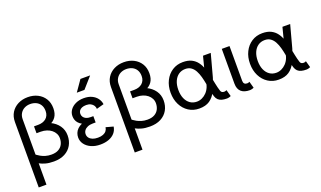

<svg xmlns="http://www.w3.org/2000/svg" viewBox="-90 -1285 3427 2052"><g transform="rotate(-20 1624.0 -258.5)"><path d="M317.4 9.8Q262.7 9.8 223.9 -1Q185.1 -11.7 160.4 -25.6Q135.7 -39.6 124.3 -50.3Q112.8 -61 112.8 -61L152.8 -129.9Q152.8 -129.9 164.8 -120.6Q176.8 -111.3 198.5 -99.1Q220.2 -86.9 250.5 -77.6Q280.8 -68.4 317.4 -68.4Q366.2 -68.4 397.9 -86.2Q429.7 -104 445.3 -134.5Q460.9 -165 460.9 -203.1Q460.9 -231.9 448.2 -256.3Q435.5 -280.8 412.8 -299.1Q390.1 -317.4 359.1 -327.6Q328.1 -337.9 291.5 -337.9V-416Q364.7 -416 422.9 -388.7Q481 -361.3 514.9 -313.5Q548.8 -265.6 548.8 -203.1Q548.8 -141.1 521.5 -93Q494.1 -44.9 442.4 -17.6Q390.6 9.8 317.4 9.8ZM244.1 -416H291.5V-337.9H244.1ZM156.2 -528.3Q156.2 -513.7 156.2 -474.6Q156.2 -435.5 156.2 -379.9Q156.2 -324.2 156.2 -259.3Q156.2 -194.3 156.2 -127.7Q156.2 -61 156.2 0.2Q156.2 61.5 156.2 109.9Q156.2 158.2 156.2 186.5Q156.2 214.8 156.2 214.8H68.4Q68.4 214.8 68.4 180.9Q68.4 147 68.4 89.6Q68.4 32.2 68.4 -38.3Q68.4 -108.9 68.4 -183.6Q68.4 -258.3 68.4 -326.9Q68.4 -395.5 68.4 -448.5Q68.4 -501.5 68.4 -528.3Q68.4 -590.8 96.9 -636.5Q125.5 -682.1 175 -707.3Q224.6 -732.4 286.6 -732.4Q349.1 -732.4 398.4 -707.3Q447.8 -682.1 476.3 -636.5Q504.9 -590.8 504.9 -528.3Q504.9 -466.3 477.5 -428.2Q450.2 -390.1 402.1 -373Q354 -356 291.5 -356V-416Q318.8 -416 341.8 -423.3Q364.7 -430.7 381.6 -444.8Q398.4 -459 407.7 -480Q417 -501 417 -528.3Q417 -569.8 399.7 -597.9Q382.3 -626 352.8 -640.1Q323.2 -654.3 286.6 -654.3Q250 -654.3 220.5 -639.2Q190.9 -624 173.6 -595.7Q156.2 -567.4 156.2 -528.3Z M845.7 -301.8Q863.3 -301.8 870.4 -301.8Q877.4 -301.8 877.4 -301.8V-230Q877.4 -230 870.6 -230Q863.8 -230 845.7 -230Q810.5 -230 785.6 -219.2Q760.7 -208.5 747.3 -189.9Q733.9 -171.4 733.9 -147.9Q733.9 -124.5 747.3 -106.7Q760.7 -88.9 785.6 -78.6Q810.5 -68.4 845.7 -68.4Q880.9 -68.4 905.3 -78.1Q929.7 -87.9 943.1 -105.2Q956.5 -122.6 959.5 -146L1043.5 -123Q1036.6 -80.6 1010.5 -51Q984.4 -21.5 942.4 -5.9Q900.4 9.8 845.7 9.8Q787.6 9.8 742.4 -10.5Q697.3 -30.8 671.9 -65.2Q646.5 -99.6 646.5 -141.6Q646.5 -168 655.8 -191.7Q665 -215.3 684.8 -234.9Q704.6 -254.4 734.9 -268.1Q710.9 -280.8 695.8 -297.9Q680.7 -314.9 673.8 -335.4Q667 -356 667 -377.9Q667 -416.5 689.7 -448.2Q712.4 -480 752.9 -498.8Q793.5 -517.6 845.7 -517.6Q898.4 -517.6 936.3 -499.5Q974.1 -481.4 996.3 -451.4Q1018.6 -421.4 1023.4 -384.8L939.5 -361.8Q939.5 -381.8 928.2 -399.7Q917 -417.5 896.2 -428.5Q875.5 -439.5 845.7 -439.5Q816.4 -439.5 796.1 -430.9Q775.9 -422.4 765.4 -407.2Q754.9 -392.1 754.9 -372.1Q754.9 -352.1 765.4 -336.2Q775.9 -320.3 796.1 -311Q816.4 -301.8 845.7 -301.8ZM883.8 -597.7H796.9L883.8 -722.7H994.1Z M1409.7 9.8Q1355 9.8 1316.2 -1Q1277.3 -11.7 1252.7 -25.6Q1228 -39.6 1216.6 -50.3Q1205.1 -61 1205.1 -61L1245.1 -129.9Q1245.1 -129.9 1257.1 -120.6Q1269 -111.3 1290.8 -99.1Q1312.5 -86.9 1342.8 -77.6Q1373 -68.4 1409.7 -68.4Q1458.5 -68.4 1490.2 -86.2Q1522 -104 1537.6 -134.5Q1553.2 -165 1553.2 -203.1Q1553.2 -231.9 1540.5 -256.3Q1527.8 -280.8 1505.1 -299.1Q1482.4 -317.4 1451.4 -327.6Q1420.4 -337.9 1383.8 -337.9V-416Q1457 -416 1515.1 -388.7Q1573.2 -361.3 1607.2 -313.5Q1641.1 -265.6 1641.1 -203.1Q1641.1 -141.1 1613.8 -93Q1586.4 -44.9 1534.7 -17.6Q1482.9 9.8 1409.7 9.8ZM1336.4 -416H1383.8V-337.9H1336.4ZM1248.5 -528.3Q1248.5 -513.7 1248.5 -474.6Q1248.5 -435.5 1248.5 -379.9Q1248.5 -324.2 1248.5 -259.3Q1248.5 -194.3 1248.5 -127.7Q1248.5 -61 1248.5 0.2Q1248.5 61.5 1248.5 109.9Q1248.5 158.2 1248.5 186.5Q1248.5 214.8 1248.5 214.8H1160.6Q1160.6 214.8 1160.6 180.9Q1160.6 147 1160.6 89.6Q1160.6 32.2 1160.6 -38.3Q1160.6 -108.9 1160.6 -183.6Q1160.6 -258.3 1160.6 -326.9Q1160.6 -395.5 1160.6 -448.5Q1160.6 -501.5 1160.6 -528.3Q1160.6 -590.8 1189.2 -636.5Q1217.8 -682.1 1267.3 -707.3Q1316.9 -732.4 1378.9 -732.4Q1441.4 -732.4 1490.7 -707.3Q1540 -682.1 1568.6 -636.5Q1597.2 -590.8 1597.2 -528.3Q1597.2 -466.3 1569.8 -428.2Q1542.5 -390.1 1494.4 -373Q1446.3 -356 1383.8 -356V-416Q1411.1 -416 1434.1 -423.3Q1457 -430.7 1473.9 -444.8Q1490.7 -459 1500 -480Q1509.3 -501 1509.3 -528.3Q1509.3 -569.8 1491.9 -597.9Q1474.6 -626 1445.1 -640.1Q1415.5 -654.3 1378.9 -654.3Q1342.3 -654.3 1312.7 -639.2Q1283.2 -624 1265.9 -595.7Q1248.5 -567.4 1248.5 -528.3Z M1972.2 -439.5Q2011.2 -439.5 2037.8 -420.4Q2064.5 -401.4 2081.8 -369.1Q2099.1 -336.9 2110.1 -296.6Q2121.1 -256.3 2128.9 -213.9Q2136.7 -171.4 2144 -131.6Q2151.4 -91.8 2161.1 -61Q2169.9 -34.7 2186.5 -19Q2203.1 -3.4 2227.8 3.2Q2252.4 9.8 2284.2 9.8Q2295.9 9.8 2309.1 6.3Q2322.3 2.9 2330.1 -2L2309.6 -76.2Q2305.2 -73.7 2297.6 -71Q2290 -68.4 2284.2 -68.4Q2268.1 -68.4 2257.8 -74Q2247.6 -79.6 2243.2 -92.8Q2230 -133.3 2220.7 -180.4Q2211.4 -227.5 2201.4 -275.1Q2191.4 -322.8 2175.8 -366.2Q2160.2 -409.7 2135 -443.8Q2109.9 -478 2070.3 -497.8Q2030.8 -517.6 1972.2 -517.6Q1903.8 -517.6 1851.1 -483.4Q1798.3 -449.2 1768.6 -389.6Q1738.8 -330.1 1738.8 -253.9Q1738.8 -177.7 1768.6 -118.2Q1798.3 -58.6 1851.1 -24.4Q1903.8 9.8 1972.2 9.8Q2043.9 9.8 2089.4 -21Q2134.8 -51.8 2164.6 -110.8Q2194.3 -169.9 2219.2 -253.9L2287.6 -507.8H2199.7L2134.3 -253.9Q2134.3 -211.9 2120.4 -177.7Q2106.4 -143.6 2083 -119.1Q2059.6 -94.7 2030.8 -81.5Q2002 -68.4 1972.2 -68.4Q1928.2 -68.4 1895.5 -91.3Q1862.8 -114.3 1844.7 -156Q1826.7 -197.8 1826.7 -253.9Q1826.7 -310.1 1844.7 -351.8Q1862.8 -393.6 1895.5 -416.5Q1928.2 -439.5 1972.2 -439.5Z M2570.3 -76.2Q2565.9 -73.7 2558.3 -71Q2550.8 -68.4 2544.9 -68.4Q2534.2 -68.4 2525.9 -71Q2517.6 -73.7 2512 -79.3Q2506.3 -85 2503.7 -93.3Q2501 -101.6 2501 -112.3V-214.8V-282.2V-507.8H2413.1V-282.2V-214.8V-112.3Q2413.1 -81.1 2421.9 -58.1Q2430.7 -35.2 2447.8 -20Q2464.8 -4.9 2489.3 2.4Q2513.7 9.8 2544.9 9.8Q2556.6 9.8 2569.8 6.3Q2583 2.9 2590.8 -2Z M2875.5 -439.5Q2914.6 -439.5 2941.2 -420.4Q2967.8 -401.4 2985.1 -369.1Q3002.4 -336.9 3013.4 -296.6Q3024.4 -256.3 3032.2 -213.9Q3040 -171.4 3047.4 -131.6Q3054.7 -91.8 3064.5 -61Q3073.2 -34.7 3089.8 -19Q3106.4 -3.4 3131.1 3.2Q3155.8 9.8 3187.5 9.8Q3199.2 9.8 3212.4 6.3Q3225.6 2.9 3233.4 -2L3212.9 -76.2Q3208.5 -73.7 3200.9 -71Q3193.4 -68.4 3187.5 -68.4Q3171.4 -68.4 3161.1 -74Q3150.9 -79.6 3146.5 -92.8Q3133.3 -133.3 3124 -180.4Q3114.7 -227.5 3104.7 -275.1Q3094.7 -322.8 3079.1 -366.2Q3063.5 -409.7 3038.3 -443.8Q3013.2 -478 2973.6 -497.8Q2934.1 -517.6 2875.5 -517.6Q2807.1 -517.6 2754.4 -483.4Q2701.7 -449.2 2671.9 -389.6Q2642.1 -330.1 2642.1 -253.9Q2642.1 -177.7 2671.9 -118.2Q2701.7 -58.6 2754.4 -24.4Q2807.1 9.8 2875.5 9.8Q2947.3 9.8 2992.7 -21Q3038.1 -51.8 3067.9 -110.8Q3097.7 -169.9 3122.6 -253.9L3190.9 -507.8H3103L3037.6 -253.9Q3037.6 -211.9 3023.7 -177.7Q3009.8 -143.6 2986.3 -119.1Q2962.9 -94.7 2934.1 -81.5Q2905.3 -68.4 2875.5 -68.4Q2831.5 -68.4 2798.8 -91.3Q2766.1 -114.3 2748 -156Q2730 -197.8 2730 -253.9Q2730 -310.1 2748 -351.8Q2766.1 -393.6 2798.8 -416.5Q2831.5 -439.5 2875.5 -439.5Z"/></g></svg>

Font: Giphurs
Style: Regular
Weight: 400
Version: Version 2.010